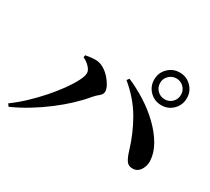

<svg xmlns="http://www.w3.org/2000/svg" viewBox="-134 -987 1268 1157"><g transform="rotate(30 500.0 -408.5)"><path d="M820 -529Q772 -529 739 -562Q706 -595 706 -643Q706 -690 739 -723Q772 -756 820 -756Q867 -756 900 -723Q933 -690 933 -643Q933 -595 900 -562Q867 -529 820 -529ZM16 -78Q63 -112 109 -155.5Q155 -199 195.5 -245Q236 -291 267.5 -335Q299 -379 317.5 -415Q336 -451 336 -472Q336 -486 327 -499.5Q318 -513 303.5 -525Q289 -537 270 -546L273 -561Q289 -564 310 -566.5Q331 -569 350 -568Q376 -566 400.5 -551Q425 -536 444.5 -514Q464 -492 475.5 -470Q487 -448 487 -431Q487 -412 468.5 -397.5Q450 -383 433 -363Q401 -324 356.5 -282Q312 -240 258 -199Q204 -158 145.5 -122.5Q87 -87 28 -61ZM862 -112Q831 -111 816 -134Q801 -157 790 -195Q758 -301 705.5 -391Q653 -481 563 -556L575 -572Q638 -545 700.5 -505.5Q763 -466 814 -416.5Q865 -367 896 -313.5Q927 -260 930 -206Q931 -182 922.5 -160Q914 -138 898.5 -125Q883 -112 862 -112ZM820 -570Q850 -570 871 -591Q892 -612 892 -643Q892 -673 871 -694Q850 -715 820 -715Q790 -715 768.5 -694Q747 -673 747 -643Q747 -612 768.5 -591Q790 -570 820 -570Z"/></g></svg>

Font: Noto Serif JP ExtraLight
Style: Bold
Weight: 700
Version: Version 2.003-H1;hotconv 1.1.1;makeotfexe 2.6.0